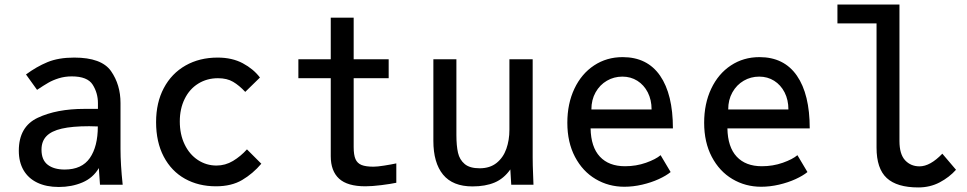

<svg xmlns="http://www.w3.org/2000/svg" viewBox="-20 -810 4240 842"><path d="M62.5 -149Q62.5 -254.5 145.5 -293.5Q228.5 -332.5 350 -332.5H409.5V-357.5Q409.5 -402 386.5 -438.5Q363.5 -475 295 -475Q264.5 -475 238 -466.8Q211.5 -458.5 192 -447.2Q172.5 -436 142.5 -416L94 -483.5Q140 -517.5 188.2 -537.5Q236.5 -557.5 305.5 -557.5Q425.5 -557.5 467 -498Q508.5 -438.5 508.5 -358V-156.5Q508.5 -89.5 518 0H418.5Q416.5 -21.5 414.5 -56.5L413.5 -73Q388 -29.5 341.2 -9.8Q294.5 10 238 10Q183 10 143.5 -9Q104 -28 83.2 -63.8Q62.5 -99.5 62.5 -149ZM409 -255.5 371 -256.5Q297 -256.5 251.2 -246Q205.5 -235.5 183.8 -213Q162 -190.5 162 -153.5Q162 -108.5 189.2 -87.5Q216.5 -66.5 263.5 -66.5Q339 -66.5 374 -117Q409 -167.5 409 -255.5Z M664.5 -274.5Q664.5 -360 698.5 -424Q732.5 -488 793.8 -522.8Q855 -557.5 934.5 -557.5Q998 -557.5 1044.8 -532.5Q1091.5 -507.5 1120 -470L1055.5 -407Q1029 -435.5 1002.2 -451.2Q975.5 -467 936 -467Q887.5 -467 849.2 -443.2Q811 -419.5 789.8 -376.2Q768.5 -333 768.5 -277.5Q768.5 -220.5 789.8 -176.5Q811 -132.5 848 -108.2Q885 -84 929.5 -84Q968 -84 1001.8 -104.2Q1035.5 -124.5 1063 -155L1126 -92Q1089 -48.5 1042.2 -20.8Q995.5 7 927 7Q850.5 7 791 -26.2Q731.5 -59.5 698 -123.2Q664.5 -187 664.5 -274.5Z M1430.5 -125V-467H1288.5V-550H1430.5V-732.5H1531V-550H1684.5V-467H1531V-165Q1531 -130.5 1539 -112.2Q1547 -94 1565.5 -86.5Q1584 -79 1618 -79Q1634.5 -79 1664.8 -83.8Q1695 -88.5 1718 -93.5V-8.5Q1694.5 -3.5 1653 1.8Q1611.5 7 1582.5 7Q1503.5 7 1467 -26.5Q1430.5 -60 1430.5 -125Z M1880.5 -192.5V-550H1981.5V-218Q1981.5 -171 1988.5 -140.2Q1995.5 -109.5 2017.8 -90.8Q2040 -72 2083.5 -72Q2128.5 -72 2157.8 -95.5Q2187 -119 2200.5 -157.2Q2214 -195.5 2214 -241V-550H2316V-119Q2316 -87 2318 -41L2319.5 0H2222L2218 -67Q2189.5 -26.5 2149 -9.5Q2108.5 7.5 2052 7.5Q1965.5 7.5 1923 -44.2Q1880.5 -96 1880.5 -192.5Z M2468 -271.5Q2468 -355.5 2499 -421Q2530 -486.5 2585.2 -523Q2640.5 -559.5 2710.5 -559.5Q2818.5 -559.5 2874.8 -478Q2931 -396.5 2931 -247H2570Q2571.5 -165 2610.8 -123Q2650 -81 2721 -81Q2769.5 -81 2812.8 -96.2Q2856 -111.5 2877 -129.5L2921 -55.5Q2901.5 -39.5 2868.8 -24.5Q2836 -9.5 2796.2 -0.2Q2756.5 9 2718 9Q2649 9 2592 -24.8Q2535 -58.5 2501.5 -122.2Q2468 -186 2468 -271.5ZM2709.5 -474Q2672.5 -474 2641.5 -456Q2610.5 -438 2592 -405.2Q2573.5 -372.5 2573.5 -330H2837.5Q2837.5 -372 2820.8 -404.8Q2804 -437.5 2775 -455.8Q2746 -474 2709.5 -474Z M3068 -271.5Q3068 -355.5 3099 -421Q3130 -486.5 3185.2 -523Q3240.5 -559.5 3310.5 -559.5Q3418.5 -559.5 3474.8 -478Q3531 -396.5 3531 -247H3170Q3171.5 -165 3210.8 -123Q3250 -81 3321 -81Q3369.5 -81 3412.8 -96.2Q3456 -111.5 3477 -129.5L3521 -55.5Q3501.5 -39.5 3468.8 -24.5Q3436 -9.5 3396.2 -0.2Q3356.5 9 3318 9Q3249 9 3192 -24.8Q3135 -58.5 3101.5 -122.2Q3068 -186 3068 -271.5ZM3309.5 -474Q3272.5 -474 3241.5 -456Q3210.5 -438 3192 -405.2Q3173.5 -372.5 3173.5 -330H3437.5Q3437.5 -372 3420.8 -404.8Q3404 -437.5 3375 -455.8Q3346 -474 3309.5 -474Z M3824 -162.5V-707.5H3652.5V-790H3924.5V-191.5Q3924.5 -134 3949.2 -107.2Q3974 -80.5 4012.5 -80.5Q4059 -80.5 4112.5 -136L4172.5 -65.5Q4143 -32.5 4100.8 -10.2Q4058.5 12 4007 12Q3913.5 12 3868.8 -29.2Q3824 -70.5 3824 -162.5Z"/></svg>

Font: JuliaMono Medium
Style: Regular
Weight: 500
Monospace: yes
Designer: cormullion
Foundry: corm
Version: Version 0.054; ttfautohint (v1.8.4)